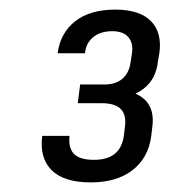

<svg xmlns="http://www.w3.org/2000/svg" viewBox="-20 -805 353 400"><path d="M169 -425Q113 -425 87.5 -450.5Q62 -476 68 -522H125Q122 -497 134 -484.5Q146 -472 176 -472Q231 -472 238 -522L240 -539Q244 -565 232 -577.5Q220 -590 192 -590H142L147 -629H198Q221 -629 235 -641Q249 -653 252 -675L255 -694Q258 -715 247.5 -727.5Q237 -740 214 -740Q189 -740 174 -727.5Q159 -715 157 -694H100Q106 -737 137 -761Q168 -785 220 -785Q271 -785 294.5 -761Q318 -737 312 -694L309 -677Q305 -640 279 -620Q253 -600 213 -600L215 -618Q260 -618 281.5 -597.5Q303 -577 297 -538L295 -521Q289 -476 256 -450.5Q223 -425 169 -425Z"/></svg>

Font: Pathway Extreme SemiCondensed ExtraLight
Style: Italic
Weight: 250
Width: 4
Italic angle: -8°
Version: Version 1.001;gftools[0.9.26]